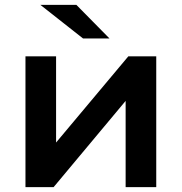

<svg xmlns="http://www.w3.org/2000/svg" viewBox="-20 -764 742 784"><path d="M84 -534H209V-182L504 -534H618V0H493V-352L199 0H84ZM145 -744H292L427 -607H319Z"/></svg>

Font: CMG Sans SemiBold
Style: Regular
Weight: 600
Designer: Julieta Ulanovsky
Foundry: Julieta Ulanovsky
Version: Version 7.200